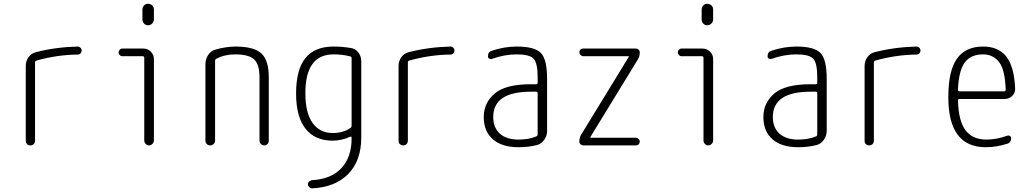

<svg xmlns="http://www.w3.org/2000/svg" viewBox="-20 -780 5540 1030"><path d="M118.2 -25.4V-426.8Q118.2 -453.1 133.3 -473.6Q148.4 -494.1 171.9 -500Q278.3 -527.3 396.5 -530.3Q405.3 -530.3 411.6 -523.9Q418 -517.6 418 -508.8Q418 -500 412.1 -493.7Q406.2 -487.3 397.5 -487.3Q286.1 -486.3 175.8 -455.1Q168 -453.1 168 -445.3V-25.4Q168 -14.6 161.1 -7.3Q154.3 0 143.1 0Q131.8 0 125 -6.8Q118.2 -13.7 118.2 -25.4Z M635.7 -478.5Q627.9 -478.5 622.1 -484.9Q616.2 -491.2 616.2 -499Q616.2 -506.8 622.1 -513.2Q627.9 -519.5 635.7 -519.5H749Q772.5 -519.5 789.1 -502.9Q805.7 -486.3 805.7 -462.9V-26.4Q805.7 -16.6 797.9 -8.3Q790 0 779.8 0Q769.5 0 761.7 -7.8Q753.9 -15.6 753.9 -26.4V-469.7Q753.9 -478.5 745.1 -478.5ZM744.1 -728.5Q744.1 -741.2 752.4 -750.5Q760.7 -759.8 773.9 -759.8Q787.1 -759.8 796.4 -751Q805.7 -742.2 805.7 -728.5V-675.8Q805.7 -663.1 796.4 -653.8Q787.1 -644.5 773.9 -644.5Q760.7 -644.5 752.4 -653.8Q744.1 -663.1 744.1 -675.8Z M1082 -25.4V-435.5Q1082 -462.9 1096.7 -484.9Q1111.3 -506.8 1134.8 -513.7Q1187.5 -529.3 1242.2 -530.3Q1342.8 -530.3 1382.3 -493.2Q1421.9 -456.1 1421.9 -365.2V-25.4Q1421.9 -14.6 1415 -7.3Q1408.2 0 1398.4 0Q1387.7 0 1379.9 -7.3Q1372.1 -14.6 1372.1 -25.4V-365.2Q1372.1 -433.6 1343.8 -460.9Q1315.4 -488.3 1242.2 -488.3Q1184.6 -488.3 1140.6 -464.8Q1133.8 -461.9 1133.8 -453.1V-25.4Q1133.8 -15.6 1126.5 -7.8Q1119.1 0 1107.9 0Q1096.7 0 1089.4 -7.3Q1082 -14.6 1082 -25.4Z M1769.5 -488.3Q1617.2 -488.3 1618.2 -278.3Q1618.2 -174.8 1656.7 -120.6Q1695.3 -66.4 1764.6 -66.4Q1821.3 -66.4 1860.4 -93.8Q1866.2 -97.7 1866.2 -107.4V-466.8Q1866.2 -475.6 1858.4 -477.5Q1817.4 -488.3 1769.5 -488.3ZM1764.6 -25.4Q1669.9 -25.4 1619.1 -89.4Q1568.4 -153.3 1568.4 -278.3Q1568.4 -406.2 1618.2 -468.3Q1668 -530.3 1769.5 -530.3Q1815.4 -530.3 1862.3 -522.5Q1887.7 -518.6 1902.8 -498Q1918 -477.5 1918 -452.1V-42Q1918 82 1848.1 153.3Q1778.3 224.6 1653.3 230.5Q1645.5 230.5 1638.7 223.6Q1631.8 216.8 1631.8 209Q1631.8 200.2 1637.7 194.3Q1643.6 188.5 1653.3 186.5Q1754.9 181.6 1810.5 123Q1866.2 64.5 1866.2 -38.1V-42Q1866.2 -44.9 1863.8 -46.4Q1861.3 -47.9 1859.4 -46.9Q1812.5 -25.4 1764.6 -25.4Z M2118.2 -25.4V-426.8Q2118.2 -453.1 2133.3 -473.6Q2148.4 -494.1 2171.9 -500Q2278.3 -527.3 2396.5 -530.3Q2405.3 -530.3 2411.6 -523.9Q2418 -517.6 2418 -508.8Q2418 -500 2412.1 -493.7Q2406.2 -487.3 2397.5 -487.3Q2286.1 -486.3 2175.8 -455.1Q2168 -453.1 2168 -445.3V-25.4Q2168 -14.6 2161.1 -7.3Q2154.3 0 2143.1 0Q2131.8 0 2125 -6.8Q2118.2 -13.7 2118.2 -25.4Z M2828.1 -288.1Q2626 -288.1 2626 -152.3Q2626 -94.7 2661.6 -63Q2697.3 -31.2 2761.7 -31.2Q2816.4 -31.2 2856.4 -47.9Q2864.3 -50.8 2864.3 -59.6V-279.3Q2864.3 -288.1 2855.5 -288.1ZM2761.7 9.8Q2672.9 9.8 2624 -32.7Q2575.2 -75.2 2575.2 -151.9Q2575.2 -228.5 2633.8 -278.3Q2692.4 -328.1 2828.1 -328.1H2855.5Q2864.3 -328.1 2864.3 -335.9V-365.2Q2864.3 -441.4 2842.8 -464.8Q2821.3 -488.3 2752 -488.3Q2686.5 -488.3 2618.2 -463.9Q2610.4 -461.9 2604 -465.8Q2597.7 -469.7 2597.7 -477.5Q2597.7 -502 2618.2 -507.8Q2686.5 -530.3 2752 -530.3Q2848.6 -530.3 2881.8 -495.6Q2915 -460.9 2915 -355.5V-79.1Q2915 -51.8 2899.9 -30.3Q2884.8 -8.8 2861.3 -2Q2815.4 9.8 2761.7 9.8Z M3097.7 -57.6 3353.5 -475.6V-477.5Q3353.5 -478.5 3352.5 -478.5H3108.4Q3100.6 -478.5 3094.2 -485.4Q3087.9 -492.2 3087.9 -500Q3087.9 -507.8 3093.8 -513.7Q3099.6 -519.5 3108.4 -519.5H3391.6Q3399.4 -519.5 3405.8 -513.7Q3412.1 -507.8 3412.1 -500Q3412.1 -477.5 3402.3 -461.9L3146.5 -43.9V-42Q3146.5 -41 3147.5 -41H3391.6Q3399.4 -41 3405.8 -34.7Q3412.1 -28.3 3412.1 -20Q3412.1 -11.7 3406.2 -5.9Q3400.4 0 3391.6 0H3108.4Q3100.6 0 3094.2 -5.9Q3087.9 -11.7 3087.9 -19.5Q3087.9 -42 3097.7 -57.6Z M3635.7 -478.5Q3627.9 -478.5 3622.1 -484.9Q3616.2 -491.2 3616.2 -499Q3616.2 -506.8 3622.1 -513.2Q3627.9 -519.5 3635.7 -519.5H3749Q3772.5 -519.5 3789.1 -502.9Q3805.7 -486.3 3805.7 -462.9V-26.4Q3805.7 -16.6 3797.9 -8.3Q3790 0 3779.8 0Q3769.5 0 3761.7 -7.8Q3753.9 -15.6 3753.9 -26.4V-469.7Q3753.9 -478.5 3745.1 -478.5ZM3744.1 -728.5Q3744.1 -741.2 3752.4 -750.5Q3760.7 -759.8 3773.9 -759.8Q3787.1 -759.8 3796.4 -751Q3805.7 -742.2 3805.7 -728.5V-675.8Q3805.7 -663.1 3796.4 -653.8Q3787.1 -644.5 3773.9 -644.5Q3760.7 -644.5 3752.4 -653.8Q3744.1 -663.1 3744.1 -675.8Z M4328.1 -288.1Q4126 -288.1 4126 -152.3Q4126 -94.7 4161.6 -63Q4197.3 -31.2 4261.7 -31.2Q4316.4 -31.2 4356.4 -47.9Q4364.3 -50.8 4364.3 -59.6V-279.3Q4364.3 -288.1 4355.5 -288.1ZM4261.7 9.8Q4172.9 9.8 4124 -32.7Q4075.2 -75.2 4075.2 -151.9Q4075.2 -228.5 4133.8 -278.3Q4192.4 -328.1 4328.1 -328.1H4355.5Q4364.3 -328.1 4364.3 -335.9V-365.2Q4364.3 -441.4 4342.8 -464.8Q4321.3 -488.3 4252 -488.3Q4186.5 -488.3 4118.2 -463.9Q4110.4 -461.9 4104 -465.8Q4097.7 -469.7 4097.7 -477.5Q4097.7 -502 4118.2 -507.8Q4186.5 -530.3 4252 -530.3Q4348.6 -530.3 4381.8 -495.6Q4415 -460.9 4415 -355.5V-79.1Q4415 -51.8 4399.9 -30.3Q4384.8 -8.8 4361.3 -2Q4315.4 9.8 4261.7 9.8Z M4618.2 -25.4V-426.8Q4618.2 -453.1 4633.3 -473.6Q4648.4 -494.1 4671.9 -500Q4778.3 -527.3 4896.5 -530.3Q4905.3 -530.3 4911.6 -523.9Q4918 -517.6 4918 -508.8Q4918 -500 4912.1 -493.7Q4906.2 -487.3 4897.5 -487.3Q4786.1 -486.3 4675.8 -455.1Q4668 -453.1 4668 -445.3V-25.4Q4668 -14.6 4661.1 -7.3Q4654.3 0 4643.1 0Q4631.8 0 4625 -6.8Q4618.2 -13.7 4618.2 -25.4Z M5253.9 -488.3Q5187.5 -488.3 5155.3 -444.3Q5123 -400.4 5119.1 -297.9Q5119.1 -290 5127 -290H5367.2Q5375 -290 5375 -298.8Q5372.1 -405.3 5339.8 -446.8Q5307.6 -488.3 5253.9 -488.3ZM5268.6 9.8Q5066.4 9.8 5067.4 -259.8Q5067.4 -399.4 5113.3 -464.8Q5159.2 -530.3 5253.9 -530.3Q5335.9 -530.3 5378.4 -476.6Q5420.9 -422.9 5425.8 -304.7Q5426.8 -281.2 5409.7 -265.1Q5392.6 -249 5369.1 -249H5127Q5119.1 -249 5119.1 -240.2Q5122.1 -130.9 5159.7 -81.1Q5197.3 -31.2 5271.5 -31.2Q5326.2 -31.2 5382.8 -51.8Q5390.6 -54.7 5397.5 -50.8Q5404.3 -46.9 5404.3 -39.1Q5404.3 -14.6 5382.8 -8.8Q5325.2 9.8 5268.6 9.8Z"/></svg>

Font: Rounded Mgen+ 1mn light
Style: Regular
Weight: 200
Designer: [Source Han Sans]
Ryoko NISHIZUKA  (kana & ideographs); Paul D. Hunt (Latin, Greek & Cyrillic); Wenlong ZHANG  (bopomofo
Version: Version 1.059.20150602